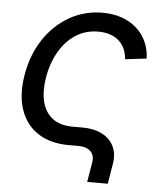

<svg xmlns="http://www.w3.org/2000/svg" viewBox="-50 -583 643 767"><g transform="rotate(5 271.5 -199.5)"><path d="M328.1 140.1 341.3 61Q346.2 32.7 329.8 16.4Q313.5 0 279.8 0H241.7Q168.9 0 119.4 -31.7Q69.8 -63.5 49.1 -122.6Q28.3 -181.6 41.5 -262.7Q55.2 -344.7 95.9 -406.7Q136.7 -468.8 197.5 -503.7Q258.3 -538.6 330.6 -538.6Q373 -538.6 407.5 -526.6Q441.9 -514.6 467 -492.4Q492.2 -470.2 506.3 -439.7Q520.5 -409.2 522 -371.6L436 -361.3Q434.6 -383.3 426.8 -401.6Q418.9 -419.9 404.5 -433.3Q390.1 -446.8 369.1 -454.3Q348.1 -461.9 320.3 -461.9Q269 -461.9 229.2 -435.8Q189.5 -409.7 163.6 -364.5Q137.7 -319.3 127.9 -262.7Q118.7 -206.5 128.9 -164.3Q139.2 -122.1 169.7 -98.4Q200.2 -74.7 252 -74.7H290.5Q336.4 -74.7 368.7 -58.3Q400.9 -42 416 -11.5Q431.2 19 423.8 61L410.6 140.1Z"/></g></svg>

Font: Inter 24pt
Style: Italic
Weight: 400
Italic angle: -9.3988°
Designer: Rasmus Andersson
Foundry: rsms
Version: Version 4.001;git-66647c0bb